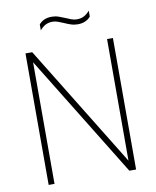

<svg xmlns="http://www.w3.org/2000/svg" viewBox="-98 -989 864 1064"><g transform="rotate(-10 334.5 -457.5)"><path d="M88.5 0V-740H126.5L547.5 -55.5V-740H580.5V0H542.5L121.5 -684.5V0ZM402.5 -848.5Q382 -848.5 363.5 -854.8Q345 -861 327.5 -869Q312 -875.5 297 -881.2Q282 -887 266.5 -887Q243.5 -887 226.5 -878Q209.5 -869 194.5 -851V-884.5Q220 -915 266.5 -915Q287 -915 305.5 -908.5Q324 -902 341.5 -894.5Q357 -887.5 372 -882Q387 -876.5 402.5 -876.5Q425.5 -876.5 442.5 -885.5Q459.5 -894.5 475 -912.5V-879Q449 -848.5 402.5 -848.5Z"/></g></svg>

Font: Encode Sans Semi Condensed Thin
Style: Regular
Weight: 100
Width: 4
Designer: Multiple Designers
Foundry: Impallari Type
Version: Version 3.000; ttfautohint (v1.8.3) -l 8 -r 50 -G 200 -x 14 